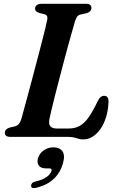

<svg xmlns="http://www.w3.org/2000/svg" viewBox="-20 -720 623 1010"><path d="M338.5 0H35Q18 0 11.5 -6.5Q5 -13 5.5 -22.5Q6 -32 12.8 -38.8Q19.5 -45.5 31 -49L58 -55Q72 -59 79.5 -68.2Q87 -77.5 93 -96.5Q98 -115 107 -148Q116 -181 127.5 -223.5Q139 -266 151.5 -313Q164 -360 176.2 -406.8Q188.5 -453.5 199.2 -495.2Q210 -537 217.8 -568.5Q225.5 -600 228.5 -617Q231 -628.5 227.2 -635.5Q223.5 -642.5 214.5 -645L185 -652.5Q175.5 -656 170 -661Q164.5 -666 164.5 -674.5Q164.5 -686 173.5 -693Q182.5 -700 198.5 -700H432Q448.5 -700 454.8 -693.8Q461 -687.5 461 -678Q461 -668 454 -661.2Q447 -654.5 437 -651L405 -644Q393.5 -641.5 387 -634Q380.5 -626.5 375 -609.5Q368 -586 358 -550.5Q348 -515 336.2 -472.2Q324.5 -429.5 312.5 -383.5Q300.5 -337.5 288.8 -292.8Q277 -248 267.2 -209Q257.5 -170 250.5 -140.5Q243.5 -111 240.5 -96Q234.5 -67.5 244.8 -55.8Q255 -44 278 -44H342Q374 -44 398.8 -57.5Q423.5 -71 445.8 -102.2Q468 -133.5 493 -186Q501 -202.5 509.2 -209.2Q517.5 -216 527.5 -216Q540.5 -216 545.8 -207.8Q551 -199.5 551 -186Q549.5 -142.5 538.5 -105.8Q527.5 -69 509.2 -42.5Q491 -16 467.5 -1.2Q444 13.5 416.5 13.5Q404 13.5 393.5 10Q383 6.5 370.2 3.2Q357.5 0 338.5 0ZM224 166Q195 166 184.2 151Q173.5 136 179.5 113.5Q186.5 87.5 209.8 71.2Q233 55 261 55Q293 55 308 75.2Q323 95.5 312 136Q298.5 187 263 220.8Q227.5 254.5 167.5 268.5Q155.5 271 149.5 267.8Q143.5 264.5 143.5 256.5Q144 249.5 149.2 243.5Q154.5 237.5 166 235Q193 229 211 219.5Q229 210 238.8 199Q248.5 188 251 177.5Q254 166 240.5 166Z"/></svg>

Font: Fraunces SemiBold
Style: Italic
Weight: 600
Italic angle: -16°
Version: Version 1.000;[b76b70a41]